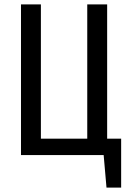

<svg xmlns="http://www.w3.org/2000/svg" viewBox="-20 -709 589 878"><path d="M534 -75V149H467L454 0H76V-689H167V-75H379V-689H470V-75Z"/></svg>

Font: Fira Sans Compressed
Style: Regular
Weight: 400
Width: 1
Designer: bBox Type GmbH & Carrois Corporate GbR & Edenspiekermann AG
Foundry: bBox Type GmbH & Carrois Corporate GbR & Edenspiekermann AG
Version: Version 4.301